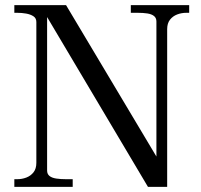

<svg xmlns="http://www.w3.org/2000/svg" viewBox="-20 -730 785 750"><path d="M36 0V-30H47Q66 -30 83 -36.5Q100 -43 111 -57Q122 -71 122 -94V-644Q122 -659 110.5 -666.5Q99 -674 82 -677Q65 -680 47 -680H36V-710H238L608 -90L591 -86V-646Q591 -660 581.5 -667.5Q572 -675 555.5 -677.5Q539 -680 517 -680H491V-710H719V-680H708Q689 -680 672 -673.5Q655 -667 644 -653Q633 -639 633 -616V0H558L147 -692L164 -696V-64Q164 -50 173.5 -42.5Q183 -35 200 -32.5Q217 -30 238 -30H264V0Z"/></svg>

Font: Roboto Serif 144pt
Style: Regular
Weight: 400
Version: Version 1.008